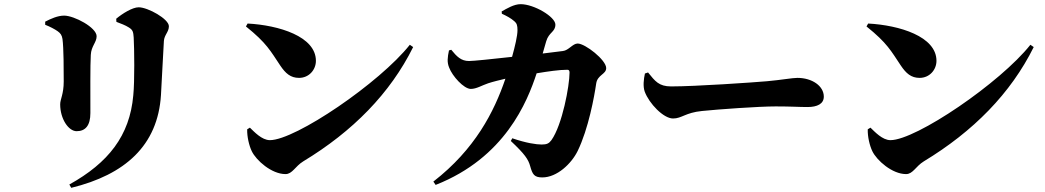

<svg xmlns="http://www.w3.org/2000/svg" viewBox="-20 -828 5020 922"><path d="M322 74C580 11 738 -129 753 -372C757 -432 763 -574 767 -631C769 -661 791 -674 791 -702C791 -737 690 -793 646 -793C616 -793 568 -763 538 -738L539 -723C560 -715 582 -707 599 -696C618 -684 620 -675 622 -648C625 -597 627 -437 620 -370C603 -176 500 -46 313 58ZM197 -709C220 -700 243 -688 257 -678C271 -668 277 -659 280 -641C286 -598 286 -488 286 -437C286 -375 269 -352 269 -327C269 -257 309 -198 348 -198C390 -198 414 -225 414 -285C414 -367 413 -520 416 -564C418 -607 444 -624 444 -654C444 -696 336 -753 288 -753C257 -753 224 -738 197 -724Z M1169 -715 1161 -701C1261 -621 1279 -583 1326 -513C1351 -476 1375 -454 1416 -454C1464 -454 1497 -493 1497 -536C1497 -653 1319 -707 1169 -715ZM1948 -613C1804 -431 1399 -155 1276 -155C1237 -155 1200 -196 1180 -215L1167 -207C1166 -172 1176 -129 1189 -102C1210 -58 1284 8 1351 8C1384 8 1397 -29 1436 -53C1674 -197 1854 -380 1964 -602Z M2433 -151C2500 -88 2517 -63 2526 -30C2537 9 2545 24 2584 24C2655 24 2724 -42 2754 -103C2806 -210 2834 -365 2843 -427C2849 -469 2891 -471 2891 -501C2891 -540 2790 -619 2754 -619C2730 -619 2711 -586 2683 -583L2586 -571L2603 -630C2616 -674 2647 -674 2647 -710C2647 -747 2545 -808 2480 -808C2448 -808 2414 -787 2389 -773L2390 -762C2412 -752 2433 -741 2450 -726C2462 -716 2465 -705 2465 -683C2465 -656 2453 -605 2439 -555C2340 -544 2253 -535 2232 -535C2194 -535 2173 -557 2147 -589L2136 -586C2129 -552 2126 -529 2137 -503C2152 -463 2207 -401 2241 -401C2268 -401 2294 -418 2324 -428C2348 -436 2378 -443 2407 -450C2353 -291 2261 -111 2061 44L2072 60C2405 -71 2512 -339 2557 -476C2611 -485 2666 -493 2704 -493C2711 -493 2715 -490 2715 -480C2715 -416 2680 -228 2628 -155C2616 -139 2606 -134 2581 -134C2555 -134 2507 -141 2440 -164Z M3092 -480 3077 -475C3071 -448 3067 -413 3076 -388C3097 -331 3166 -259 3212 -259C3254 -259 3271 -287 3351 -295C3429 -303 3623 -317 3705 -317C3781 -317 3816 -314 3858 -314C3904 -314 3936 -329 3936 -364C3936 -415 3880 -454 3809 -454C3785 -454 3731 -444 3664 -438C3596 -432 3319 -413 3203 -413C3144 -413 3126 -438 3092 -480Z M4149 -715 4141 -701C4241 -621 4259 -583 4306 -513C4331 -476 4355 -454 4396 -454C4444 -454 4477 -493 4477 -536C4477 -653 4299 -707 4149 -715ZM4928 -613C4784 -431 4379 -155 4256 -155C4217 -155 4180 -196 4160 -215L4147 -207C4146 -172 4156 -129 4169 -102C4190 -58 4264 8 4331 8C4364 8 4377 -29 4416 -53C4654 -197 4834 -380 4944 -602Z"/></svg>

Font: Noto Serif SC Black
Style: Regular
Weight: 900
Designer: Ryoko NISHIZUKA 西塚涼子 (kana & ideographs); Frank Grießhammer (Latin, Greek & Cyrillic); Wenlong ZHANG 张文龙 (bopomofo); San
Foundry: Adobe
Version: Version 2.001;hotconv 1.1.0;makeotfexe 2.6.0